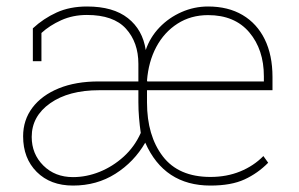

<svg xmlns="http://www.w3.org/2000/svg" viewBox="-20 -558 916 588"><path d="M203.6 10.3Q134.3 10.3 92.5 -31.5Q50.8 -73.2 50.8 -140.6Q50.8 -190.4 79.3 -228.3Q107.9 -266.1 159.9 -287.4Q211.9 -308.6 282.2 -308.6H403.8V-362.3Q403.8 -428.2 365.7 -470.2Q327.6 -512.2 246.1 -512.2Q203.1 -512.2 167.5 -496.1Q131.8 -480 106.9 -457V-370.6H80.6V-471.2Q113.3 -501.5 153.6 -519.8Q193.8 -538.1 246.6 -538.1Q326.7 -538.1 371.8 -502.4Q417 -466.8 426.3 -404.8Q439.5 -443.8 468.3 -473.9Q497.1 -503.9 535.9 -521Q574.7 -538.1 617.2 -538.1Q678.7 -538.1 722.9 -512Q767.1 -485.8 790.8 -437.5Q814.5 -389.2 814.5 -322.3V-281.7H430.2V-244.1Q430.2 -142.6 478.5 -79.3Q526.9 -16.1 624.5 -16.1Q674.3 -16.1 715.6 -33Q756.8 -49.8 786.6 -80.1L801.3 -59.6Q769.5 -27.3 728.8 -8.5Q688 10.3 624.5 10.3Q482.9 10.3 424.8 -121.1Q390.6 -62 333.5 -25.9Q276.4 10.3 203.6 10.3ZM203.6 -15.6Q244.6 -15.6 284.9 -31.7Q325.2 -47.9 358.6 -78.1Q392.1 -108.4 411.1 -150.9Q407.7 -173.8 405.8 -197.5Q403.8 -221.2 403.8 -245.1V-281.7H283.7Q190.4 -281.7 133.8 -241.9Q77.1 -202.1 77.1 -138.7Q77.1 -86.4 112.8 -51Q148.4 -15.6 203.6 -15.6ZM431.2 -308.6H788.1V-324.2Q788.1 -406.2 743.4 -459Q698.7 -511.7 617.2 -511.7Q564.5 -511.7 523.7 -485.6Q482.9 -459.5 458.7 -414.3Q434.6 -369.1 430.2 -311Z"/></svg>

Font: Roboto Slab LO Thin
Style: Regular
Weight: 250
Designer: Google
Version: Version 2.00;September 28, 2018;FontCreator 11.5.0.2427 64-b